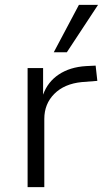

<svg xmlns="http://www.w3.org/2000/svg" viewBox="-20 -773 444 793"><path d="M94 0V-492H158V-382Q177 -435 223 -465.5Q269 -496 335 -500L375 -502L382 -439L318 -434Q246 -427 204.5 -385.5Q163 -344 163 -282V0ZM202 -557 306 -753H385L256 -557Z"/></svg>

Font: Nunito Sans 8pt Light
Style: Regular
Weight: 300
Version: Version 3.101;gftools[0.9.27]